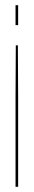

<svg xmlns="http://www.w3.org/2000/svg" viewBox="-20 -721 130 741"><path d="M40 -701H50V-624H40ZM40 0V-345L41 -546H49L50 -345V0Z"/></svg>

Font: Bebas Neue Thin
Style: Regular
Weight: 200
Designer: Ryoichi Tsunekawa
Foundry: Ryoichi Tsunekawa
Version: Version 1.003;PS 001.003;hotconv 1.0.70;makeotf.lib2.5.58329